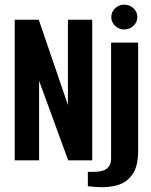

<svg xmlns="http://www.w3.org/2000/svg" viewBox="-20 -674 635 807"><path d="M41.9 0V-591H143L265.5 -232.6V-591H367.6V0H266.6L144.3 -334.4V0ZM387 112Q380.2 111.4 366.7 110.5Q353.3 109.7 349.2 108.7V48.4Q357.4 48.7 369.3 48.5Q381.3 48.3 388.3 47.6Q417 46.3 432 32.2Q446.9 18.2 446.9 -6.6V-495H560.6V-39.7Q560.6 26.5 535.9 60.4Q511.2 94.2 471.9 104.8Q432.6 115.5 387 112ZM501.9 -550.1Q479.8 -550.1 463.8 -565.5Q447.8 -580.8 447.8 -602.1Q447.8 -624 463.8 -639.3Q479.8 -654.5 501.9 -654.5Q524.5 -654.5 540.9 -639.3Q557.3 -624 557.3 -602.4Q557.3 -580.8 540.9 -565.5Q524.5 -550.1 501.9 -550.1Z"/></svg>

Font: Alumni Sans SC Thin
Style: Regular
Weight: 100
Designer: Robert E. Leuschke
Foundry: Robert E. Leuschke
Version: Version 1.018